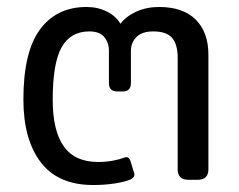

<svg xmlns="http://www.w3.org/2000/svg" viewBox="-20 -515 684 550"><path d="M47 -230Q47 -366 94.5 -430.5Q142 -495 228 -495Q260 -495 286 -482Q312 -469 325 -447Q342 -469 371 -482Q400 -495 436 -495Q504 -495 540.5 -459Q577 -423 577 -358V-30Q577 0 546 0H520Q489 0 489 -30V-349Q489 -388 473 -406.5Q457 -425 419 -425Q387 -425 371 -409Q355 -393 355 -369V-277Q355 -253 332 -253H316Q292 -253 292 -277V-369Q292 -393 278.5 -409Q265 -425 236 -425Q182 -425 156.5 -379.5Q131 -334 131 -229Q131 -141 162.5 -96Q194 -51 261 -51Q282 -51 302 -54.5Q322 -58 334 -63L342 -65Q350 -65 354 -53L364 -20Q365 -18 365 -14Q365 -7 354 -1Q338 6 309 10.5Q280 15 247 15Q146 15 96.5 -50.5Q47 -116 47 -230Z"/></svg>

Font: Mitr Light
Style: Regular
Weight: 300
Designer: Thanarat Vachiruckul
Foundry: Cadson Demak
Version: Version 1.003